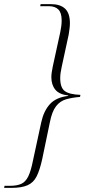

<svg xmlns="http://www.w3.org/2000/svg" viewBox="-38 -780 472 931"><path d="M-18 131 -16 121H10Q44 121 65 111.5Q86 102 99 75.5Q112 49 122 -2L162 -187Q174 -242 204 -275Q234 -308 293 -315V-317Q249 -322 230 -345.5Q211 -369 211 -406Q211 -417 213 -430Q215 -443 218 -458L254 -623Q257 -637 259 -652Q261 -667 261 -681Q261 -718 245 -734Q229 -750 199 -750H157L159 -760H208Q254 -760 277.5 -738Q301 -716 301 -667Q301 -654 299 -640Q297 -626 295 -612L261 -455Q254 -424 254 -401Q254 -355 276 -338.5Q298 -322 352 -320L350 -310Q312 -307 282.5 -298.5Q253 -290 233.5 -264.5Q214 -239 204 -188L167 -10Q155 45 139.5 75.5Q124 106 95 118.5Q66 131 18 131Z"/></svg>

Font: Noto Serif Display ExtraLight
Style: Italic
Weight: 200
Italic angle: -12°
Designer: Monotype Design Team
Foundry: Monotype Imaging Inc.
Version: Version 2.009